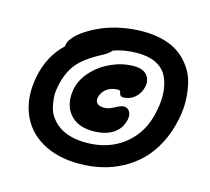

<svg xmlns="http://www.w3.org/2000/svg" viewBox="-114 -886 1194 1093"><g transform="rotate(15 482.5 -340.0)"><path d="M439.9 70.8Q310.1 70.8 219.2 17.8Q128.4 -35.2 91.6 -130.4Q54.7 -225.6 79.1 -347.2Q105.5 -475.1 190.9 -554.2Q190.9 -563 191.9 -566.9Q196.3 -586.9 217.5 -611.3Q238.8 -635.7 276.6 -660.4Q314.5 -685.1 361.8 -705.3Q409.2 -725.6 472.2 -738.3Q535.2 -751 601.1 -751Q668 -751 723.1 -735.4Q778.3 -719.7 816.7 -691.2Q855 -662.6 882.3 -623Q909.7 -583.5 921.4 -535.6Q933.1 -487.8 934.8 -433.1Q936.5 -378.4 923.8 -319.8Q907.7 -239.7 873.5 -174.6Q839.4 -109.4 793.7 -64.2Q748 -19 690.4 11.7Q632.8 42.5 570.3 56.6Q507.8 70.8 439.9 70.8ZM210.9 -324.2Q203.1 -290 205.3 -256.6Q207.5 -223.1 215.8 -193.4Q224.1 -163.6 244.1 -138.2Q264.2 -112.8 291.5 -94.5Q318.8 -76.2 359.1 -65.7Q399.4 -55.2 448.2 -55.2Q581.1 -55.2 672.9 -128.9Q764.6 -202.6 790 -330.1Q804.2 -395.5 799.3 -449.7Q794.4 -503.9 773.2 -543Q752 -582 707.3 -603.3Q662.6 -624.5 597.2 -624Q518.1 -622.6 460 -601.1Q441.4 -578.1 400.9 -558.1Q309.1 -509.3 268.1 -457.8Q227.1 -406.2 210.9 -324.2ZM467.8 -128.9Q375.5 -128.9 330.1 -185.3Q284.7 -241.7 300.8 -332Q313 -390.6 358.9 -440.4Q404.8 -490.2 469 -518.6Q533.2 -546.9 599.1 -546.9Q654.8 -546.9 677.5 -518.3Q700.2 -489.7 691.9 -451.2Q684.1 -412.1 654.8 -385.5Q625.5 -358.9 583 -358.9Q575.2 -358.9 569.8 -364Q564.5 -369.1 563 -377Q561.5 -394 547.9 -394Q505.4 -394 478.8 -372.6Q452.1 -351.1 445.8 -319.8Q441.9 -299.8 454.6 -286.9Q467.3 -273.9 497.1 -273.9Q522.9 -273.9 554.7 -292Q586.4 -310.1 603 -310.1Q627 -310.1 638.2 -290.8Q649.4 -271.5 644 -244.1Q631.3 -187.5 585.9 -158.2Q540.5 -128.9 467.8 -128.9Z"/></g></svg>

Font: Shantell Sans Irregular Bouncy
Style: Italic
Weight: 800
Italic angle: -11.31°
Designer: Stephen Nixon, Anya Danilova, Shantell Martin
Foundry: Arrow Type
Version: Version 1.006;[9816181b4]